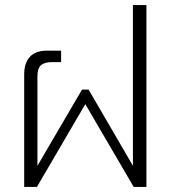

<svg xmlns="http://www.w3.org/2000/svg" viewBox="-20 -734 670 754"><path d="M75 -442Q75 -487 97.5 -511Q120 -535 163 -535H220V-490H184Q154 -490 140.5 -477.5Q127 -465 127 -435V-83L302 -382H328L502 -83V-714H555V0H505L315 -325L125 0H75Z"/></svg>

Font: Prompt ExtraLight
Style: Regular
Weight: 275
Designer: Katatrad Team
Foundry: CadsonDemak
Version: Version 1.000